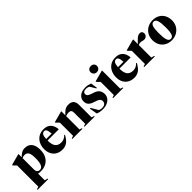

<svg xmlns="http://www.w3.org/2000/svg" viewBox="245 -2111 3698 3698"><g transform="rotate(-45 2094.5 -261.5)"><path d="M311.5 204V219.5H21V204L74 187V-390Q64.5 -400.5 52.5 -412Q40.5 -423.5 12.5 -452.5V-466.5L239 -527H248.5V-441Q284.5 -475.5 311.8 -493.8Q339 -512 363.2 -518.5Q387.5 -525 414.5 -525Q507.5 -525 556.5 -463.5Q605.5 -402 605.5 -289Q605.5 -191.5 568.8 -124Q532 -56.5 468 -21.8Q404 13 322 13Q284 13 248.5 7V187ZM425.5 -244Q425.5 -346.5 400.2 -389.8Q375 -433 316.5 -433Q279 -433 248.5 -415.5V-105Q248.5 -65 268.8 -42Q289 -19 324.5 -19Q372 -19 398.8 -69.5Q425.5 -120 425.5 -244Z M927.5 -525Q1022.5 -525 1075 -470Q1127.5 -415 1135 -315.5H828.5Q828.5 -200 869.5 -150.5Q910.5 -101 990 -101Q1030.5 -101 1064 -115.2Q1097.5 -129.5 1131.5 -165L1143.5 -154.5Q1091 -60.5 1037.2 -23.8Q983.5 13 913.5 13Q839 13 782.8 -17.5Q726.5 -48 695.2 -106Q664 -164 664 -245.5Q664 -320.5 694 -384.2Q724 -448 782.8 -486.5Q841.5 -525 927.5 -525ZM910.5 -490.5Q875 -490.5 854.2 -461Q833.5 -431.5 829.5 -355H978.5Q972.5 -432 956.5 -461.2Q940.5 -490.5 910.5 -490.5Z M1519 -15.5 1569 -31V-336.5Q1569 -377 1550.5 -394.5Q1532 -412 1493.5 -412Q1473.5 -412 1453.8 -407.5Q1434 -403 1414 -394.5V-31L1463.5 -15.5V0H1187V-15.5L1240 -32V-390Q1231.5 -399 1216 -415.5Q1200.5 -432 1178.5 -452.5V-466.5L1405 -527H1414V-418Q1458 -464 1487.2 -486Q1516.5 -508 1542.8 -515Q1569 -522 1603 -522Q1743 -522 1743 -371.5V-32L1796 -15.5V0H1519Z M2059.5 -525Q2101.5 -525 2133.2 -518.8Q2165 -512.5 2198 -500L2218.5 -360.5H2202.5L2131.5 -478Q2099 -497.5 2060 -497.5Q1971.5 -497.5 1971.5 -434Q1971.5 -416 1980.2 -401.5Q1989 -387 2015.8 -372.8Q2042.5 -358.5 2097.5 -342Q2179 -317 2210.5 -274Q2242 -231 2242 -169.5Q2242 -116 2212.8 -74.8Q2183.5 -33.5 2131.8 -10.2Q2080 13 2013 13Q1963 13 1927.2 5.8Q1891.5 -1.5 1866 -14.5L1839 -175H1857.5L1942.5 -31Q1976.5 -14.5 2017.5 -14.5Q2061 -14.5 2090 -35.8Q2119 -57 2119 -101Q2119 -135 2092.5 -158.2Q2066 -181.5 1992 -203.5Q1918 -225.5 1884.2 -261.8Q1850.5 -298 1850.5 -355.5Q1850.5 -407 1877.5 -445.2Q1904.5 -483.5 1951.8 -504.2Q1999 -525 2059.5 -525Z M2431.5 -575Q2391 -575 2367.5 -600.8Q2344 -626.5 2344 -661Q2344 -694.5 2367.5 -718Q2391 -741.5 2431.5 -741.5Q2472.5 -741.5 2495.2 -718Q2518 -694.5 2518 -661Q2518 -626.5 2495.2 -600.8Q2472.5 -575 2431.5 -575ZM2524.5 -527V-31L2574 -15.5V0H2297.5V-15.5L2350.5 -32V-390Q2342 -398.5 2326.8 -413.5Q2311.5 -428.5 2289 -452.5V-466.5L2515 -527Z M2885 -525Q2980 -525 3032.5 -470Q3085 -415 3092.5 -315.5H2786Q2786 -200 2827 -150.5Q2868 -101 2947.5 -101Q2988 -101 3021.5 -115.2Q3055 -129.5 3089 -165L3101 -154.5Q3048.5 -60.5 2994.8 -23.8Q2941 13 2871 13Q2796.5 13 2740.2 -17.5Q2684 -48 2652.8 -106Q2621.5 -164 2621.5 -245.5Q2621.5 -320.5 2651.5 -384.2Q2681.5 -448 2740.2 -486.5Q2799 -525 2885 -525ZM2868 -490.5Q2832.5 -490.5 2811.8 -461Q2791 -431.5 2787 -355H2936Q2930 -432 2914 -461.2Q2898 -490.5 2868 -490.5Z M3545.5 -522.5Q3574 -522.5 3590.2 -505.2Q3606.5 -488 3606.5 -459.5Q3606.5 -423.5 3582.8 -398.2Q3559 -373 3525.5 -373Q3493 -373 3473.2 -380.5Q3453.5 -388 3424.5 -388Q3394 -388 3371.5 -371.5V-32L3435 -15.5V0H3144.5V-15.5L3197.5 -32V-390Q3187.5 -400 3175.5 -411.5Q3163.5 -423 3136 -452.5V-466.5L3362.5 -527H3371.5V-399Q3421 -454 3451.2 -480.2Q3481.5 -506.5 3502.5 -514.5Q3523.5 -522.5 3545.5 -522.5Z M3886 13Q3808.5 13 3749 -20.8Q3689.5 -54.5 3656.2 -115Q3623 -175.5 3623 -254Q3623 -334.5 3658.8 -395.5Q3694.5 -456.5 3756.8 -490.8Q3819 -525 3897.5 -525Q3977 -525 4036.2 -491.2Q4095.5 -457.5 4128.2 -397.2Q4161 -337 4161 -258Q4161 -177.5 4124.8 -116.5Q4088.5 -55.5 4026 -21.2Q3963.5 13 3886 13ZM3892.5 -20Q3939.5 -20 3959.5 -72.5Q3979.5 -125 3979.5 -242.5Q3979.5 -366.5 3960.2 -429Q3941 -491.5 3891.5 -491.5Q3844 -491.5 3824.2 -439Q3804.5 -386.5 3804.5 -269.5Q3804.5 -145.5 3823.5 -82.8Q3842.5 -20 3892.5 -20Z"/></g></svg>

Font: Newsreader Display
Style: Bold
Weight: 700
Designer: Hugues Gentile
Foundry: Production Type
Version: Version 1.001